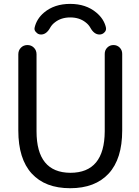

<svg xmlns="http://www.w3.org/2000/svg" viewBox="-20 -989 725 998"><path d="M524.4 -709Q524.4 -728.5 537.6 -741.7Q550.8 -754.9 569.8 -754.9Q588.9 -754.9 602.1 -741.7Q615.2 -728.5 615.2 -709V-310.5Q615.2 -163.1 544.9 -86.9Q474.6 -10.7 344.7 -10.7Q214.8 -10.7 145 -86.9Q75.2 -163.1 75.2 -310.5V-707Q75.2 -727.5 88.9 -741.2Q102.5 -754.9 122.6 -754.9Q142.6 -754.9 156.2 -741.2Q169.9 -727.5 169.9 -707V-306.6Q169.9 -91.8 345.7 -90.8Q523.4 -90.8 524.4 -306.6ZM530.3 -847.7Q531.2 -843.8 531.2 -839.8Q531.2 -829.1 523.4 -821.3Q512.7 -809.6 497.1 -809.6Q468.8 -809.6 449.2 -845.7Q440.4 -861.3 424.8 -873Q392.6 -898.4 345.2 -898.4Q297.9 -898.4 265.6 -873Q250 -861.3 241.2 -845.7Q221.7 -809.6 193.4 -809.6Q177.7 -809.6 168 -821.3Q159.2 -829.1 159.2 -839.8Q159.2 -842.8 160.2 -846.7Q170.9 -891.6 209 -923.8Q262.7 -968.8 344.7 -968.8Q426.8 -968.8 480.5 -923.8Q519.5 -891.6 530.3 -847.7Z"/></svg>

Font: Gen Jyuu Gothic Regular
Style: Regular
Weight: 400
Designer: [Source Han Sans]
Ryoko NISHIZUKA  (kana & ideographs); Paul D. Hunt (Latin, Greek & Cyrillic); Wenlong ZHANG  (bopomofo
Version: Version 1.002.20150607